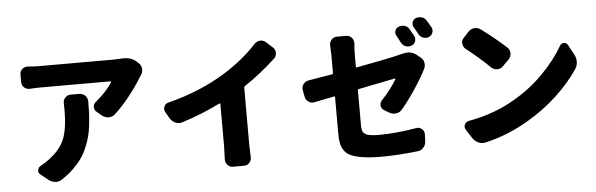

<svg xmlns="http://www.w3.org/2000/svg" viewBox="-55 -1057 4110 1324"><g transform="rotate(-5 2000.0 -395.0)"><path d="M386.7 -488.3Q386.7 -508.8 400.4 -523.4Q415 -541 437.5 -541H498Q522.5 -541 539.1 -524.4Q555.7 -507.8 555.7 -483.4Q555.7 -483.4 555.7 -483.4Q555.7 -434.6 554.2 -399.4Q552.7 -364.3 547.4 -318.8Q542 -273.4 532.7 -239.3Q523.4 -205.1 506.3 -165Q489.3 -125 465.8 -92.3Q442.4 -59.6 407.7 -25.9Q373 7.8 328.1 37.1Q308.6 49.8 287.1 49.8Q284.2 49.8 280.3 48.8Q254.9 46.9 234.4 30.3L182.6 -11.7Q169.9 -21.5 169.9 -36.1Q169.9 -39.1 170.9 -43Q173.8 -61.5 191.4 -70.3Q221.7 -85.9 252 -109.4Q332 -169.9 359.9 -241.7Q387.7 -313.5 387.7 -441.4ZM814.5 -758.8Q821.3 -758.8 828.1 -758.8Q879.9 -758.8 914.1 -726.6L925.8 -715.8Q943.4 -700.2 945.3 -675.8Q945.3 -672.9 945.3 -669.9Q945.3 -648.4 932.6 -631.8Q926.8 -623 922.9 -617.2Q887.7 -558.6 835.9 -493.2Q784.2 -427.7 731.4 -379.9Q712.9 -362.3 687.5 -362.3Q662.1 -362.3 641.6 -378.9L607.4 -407.2Q590.8 -419.9 590.8 -440.4Q590.8 -462.9 608.4 -476.6Q645.5 -506.8 676.8 -541Q708 -575.2 723.6 -601.6Q724.6 -603.5 723.1 -606Q721.7 -608.4 719.7 -608.4H233.4Q199.2 -608.4 163.1 -605.5Q161.1 -605.5 158.2 -605.5Q138.7 -605.5 123 -619.1Q106.4 -634.8 106.4 -657.2V-709Q106.4 -732.4 123 -747.1Q137.7 -759.8 157.2 -759.8Q160.2 -759.8 163.1 -759.8Q200.2 -755.9 233.4 -755.9H752Q779.3 -755.9 814.5 -758.8Z M1642.6 -496.1Q1635.7 -492.2 1635.7 -484.4V-92.8L1638.7 -1Q1638.7 19.5 1625 35.2Q1610.4 51.8 1588.9 51.8H1511.7Q1488.3 51.8 1473.6 35.2Q1459 19.5 1459 -2L1461.9 -92.8V-386.7Q1461.9 -389.6 1460 -390.6Q1458 -391.6 1455.1 -390.6Q1320.3 -324.2 1190.4 -284.2Q1179.7 -280.3 1168.9 -280.3Q1156.2 -280.3 1142.6 -286.1Q1119.1 -295.9 1105.5 -317.4L1078.1 -365.2Q1072.3 -376 1072.3 -385.7Q1072.3 -394.5 1076.2 -403.3Q1084 -422.9 1105.5 -427.7Q1331.1 -484.4 1507.8 -594.7Q1638.7 -676.8 1732.4 -778.3Q1748 -795.9 1771.5 -797.9Q1773.4 -797.9 1776.4 -797.9Q1795.9 -797.9 1811.5 -784.2L1856.4 -744.1Q1874 -728.5 1874 -704.1Q1874 -681.6 1857.4 -666Q1748 -565.4 1642.6 -496.1Z M2958 -787.1Q2963.9 -776.4 2963.9 -765.6Q2963.9 -757.8 2960.9 -750Q2954.1 -730.5 2934.6 -721.7Q2924.8 -717.8 2914.1 -717.8Q2904.3 -717.8 2895.5 -720.7Q2875 -728.5 2864.3 -747.1Q2850.6 -774.4 2835.9 -797.9Q2830.1 -808.6 2830.1 -819.3Q2830.1 -826.2 2832 -833Q2837.9 -851.6 2856.4 -859.4Q2867.2 -863.3 2878.9 -863.3Q2888.7 -863.3 2897.5 -860.4Q2918.9 -854.5 2929.7 -835Q2944.3 -812.5 2958 -787.1ZM2834 -738.3Q2839.8 -727.5 2839.8 -716.8Q2839.8 -709 2836.9 -700.2Q2830.1 -680.7 2810.5 -672.9Q2799.8 -668.9 2789.1 -668.9Q2779.3 -668.9 2769.5 -671.9Q2750 -679.7 2739.3 -699.2Q2724.6 -728.5 2712.9 -749Q2706.1 -759.8 2706.1 -770.5Q2706.1 -777.3 2709 -785.2Q2714.8 -803.7 2733.4 -810.5Q2744.1 -815.4 2755.9 -815.4Q2764.6 -815.4 2774.4 -812.5Q2795.9 -805.7 2806.6 -787.1Q2819.3 -764.6 2834 -738.3ZM2415 -651.4V-562.5Q2415 -554.7 2421.9 -556.6Q2624 -593.8 2712.9 -615.2Q2730.5 -619.1 2740.2 -622.1Q2759.8 -627.9 2778.3 -627.9Q2812.5 -627.9 2839.8 -606.4L2865.2 -585.9Q2884.8 -571.3 2888.7 -546.9Q2889.6 -541 2889.6 -535.2Q2889.6 -517.6 2880.9 -502Q2877 -495.1 2874 -489.3Q2846.7 -435.5 2798.3 -363.8Q2750 -292 2705.1 -239.3Q2689.5 -219.7 2663.1 -216.8Q2658.2 -215.8 2653.3 -215.8Q2633.8 -215.8 2616.2 -226.6L2583 -246.1Q2564.5 -256.8 2561.5 -278.3Q2561.5 -281.2 2561.5 -284.2Q2561.5 -301.8 2574.2 -315.4Q2638.7 -383.8 2678.7 -451.2Q2679.7 -453.1 2678.2 -455.1Q2676.8 -457 2674.8 -457Q2657.2 -453.1 2619.6 -445.8Q2582 -438.5 2523.9 -426.8Q2465.8 -415 2421.9 -406.2Q2415 -405.3 2415 -397.5V-159.2Q2415 -127 2422.4 -111.3Q2429.7 -95.7 2455.1 -87.4Q2480.5 -79.1 2532.2 -79.1Q2648.4 -79.1 2793 -103.5Q2797.9 -104.5 2801.8 -104.5Q2818.4 -104.5 2832 -92.8Q2848.6 -78.1 2848.6 -56.6L2846.7 -7.8Q2845.7 17.6 2829.1 36.1Q2812.5 54.7 2788.1 56.6Q2648.4 72.3 2537.1 72.3Q2461.9 72.3 2411.1 64.5Q2360.4 56.6 2329.1 43.5Q2297.9 30.3 2281.2 5.9Q2264.6 -18.6 2259.3 -45.9Q2253.9 -73.2 2253.9 -116.2V-364.3Q2253.9 -372.1 2247.1 -370.1Q2152.3 -351.6 2111.3 -342.8Q2104.5 -340.8 2098.6 -340.8Q2083 -340.8 2068.4 -350.6Q2048.8 -363.3 2044.9 -386.7L2036.1 -431.6Q2035.2 -436.5 2035.2 -442.4Q2035.2 -459 2045.9 -473.6Q2059.6 -492.2 2083 -496.1Q2149.4 -506.8 2247.1 -523.4Q2253.9 -525.4 2253.9 -532.2V-651.4L2251 -726.6Q2251 -746.1 2264.6 -761.7Q2280.3 -779.3 2302.7 -779.3H2367.2Q2389.6 -779.3 2405.3 -761.7Q2418.9 -747.1 2418.9 -726.6Q2418.9 -724.6 2418.9 -721.7Q2415 -679.7 2415 -651.4Z M3179.7 -618.2Q3162.1 -632.8 3160.2 -655.3Q3159.2 -658.2 3159.2 -661.1Q3159.2 -680.7 3173.8 -695.3L3210 -734.4Q3226.6 -752 3251 -754.9Q3254.9 -754.9 3258.8 -754.9Q3278.3 -754.9 3295.9 -742.2Q3393.6 -669.9 3467.8 -601.6Q3485.4 -585 3485.4 -560.5Q3485.4 -537.1 3468.8 -519.5L3424.8 -475.6Q3409.2 -459 3385.7 -459Q3361.3 -459 3344.7 -474.6Q3267.6 -549.8 3179.7 -618.2ZM3260.7 37.1Q3252 39.1 3243.2 39.1Q3226.6 39.1 3210.9 32.2Q3187.5 21.5 3172.9 0L3131.8 -63.5Q3126 -73.2 3126 -83Q3126 -90.8 3129.9 -98.6Q3137.7 -117.2 3158.2 -121.1Q3338.9 -154.3 3474.6 -234.4Q3589.8 -299.8 3681.6 -392.1Q3773.4 -484.4 3830.1 -583Q3839.8 -598.6 3857.4 -599.6Q3857.4 -599.6 3858.4 -599.6Q3876 -599.6 3884.8 -584L3922.9 -513.7Q3935.5 -491.2 3935.5 -464.8Q3935.5 -436.5 3920.9 -414.1Q3858.4 -320.3 3765.1 -234.4Q3671.9 -148.4 3561.5 -84Q3418 1 3260.7 37.1Z"/></g></svg>

Font: Gen Jyuu Gothic Heavy
Style: Bold
Weight: 900
Designer: [Source Han Sans]
Ryoko NISHIZUKA  (kana & ideographs); Paul D. Hunt (Latin, Greek & Cyrillic); Wenlong ZHANG  (bopomofo
Version: Version 1.002.20150607